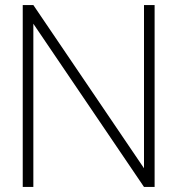

<svg xmlns="http://www.w3.org/2000/svg" viewBox="-20 -740 702 760"><path d="M70 0V-720H112L550 -74V-720H592V0H550L112 -646V0Z"/></svg>

Font: Vela Sans ExtLt
Style: Regular
Weight: 200
Designer: Principal design: Mikhail Sharanda - project Manrope.
Design modification: Ravid Balaliev
Foundry: Mikhail Sharanda
Version: Version 1.001